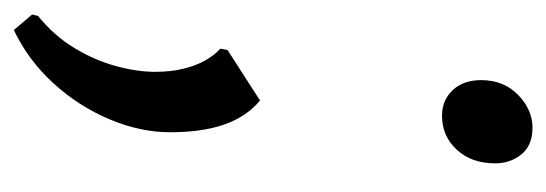

<svg xmlns="http://www.w3.org/2000/svg" viewBox="-302 -270 791 278"><g transform="rotate(90 93.0 -130.5)"><path d="M-3 244.5 -25.5 218 -23.5 209.5Q5.5 186 23.2 156.5Q41 127 49.2 96.5Q57.5 66 57.5 40Q57.5 17 53 -1.2Q48.5 -19.5 40.8 -33Q33 -46.5 24 -54.5L26 -65L99 -112Q122.5 -92.5 133.8 -60.2Q145 -28 145 18Q145 61.5 126.2 106Q107.5 150.5 74.2 187Q41 223.5 -3 244.5ZM69.5 -432Q69.5 -465 91 -485.8Q112.5 -506.5 138.5 -506.5Q164 -506.5 177 -490.5Q190 -474.5 190 -452.5Q190 -418 170.2 -396.8Q150.5 -375.5 121 -375.5Q98.5 -375.5 84 -391Q69.5 -406.5 69.5 -432Z"/></g></svg>

Font: Merriweather 48pt
Style: Italic
Weight: 400
Italic angle: -7.8°
Version: Version 2.101